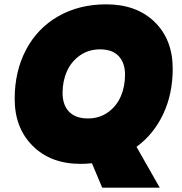

<svg xmlns="http://www.w3.org/2000/svg" viewBox="-20 -740 828 875"><path d="M265.1 -316.9Q265.1 -261.7 294.7 -231Q324.2 -200.2 380.9 -200.2Q433.1 -200.2 472.2 -228.3Q511.2 -256.3 530.5 -301Q549.8 -345.7 549.8 -398.9Q549.8 -453.6 520.8 -484.4Q491.7 -515.1 436 -515.1Q383.8 -515.1 344.2 -487.3Q304.7 -459.5 284.9 -414.8Q265.1 -370.1 265.1 -316.9ZM767.1 -426.8Q767.1 -312.5 723.9 -220.5Q680.7 -128.4 602.1 -70.8L708 115.2H445.8L398.9 3.9Q373 6.8 347.2 6.8Q211.4 6.8 129.2 -75Q46.9 -156.7 46.9 -289.1Q46.9 -415.5 98.9 -513.7Q150.9 -611.8 245.8 -666Q340.8 -720.2 463.9 -720.2Q602.5 -720.2 684.8 -639.9Q767.1 -559.6 767.1 -426.8Z"/></svg>

Font: SVN-Poppins Black
Style: Italic
Weight: 900
Italic angle: -10°
Designer: Ninad Kale (Devanagari), Jonny Pinhorn (Latin)
Foundry: Indian Type Foundry
Version: Version 3.002 2017